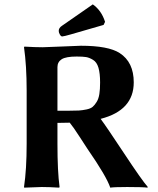

<svg xmlns="http://www.w3.org/2000/svg" viewBox="-20 -863 727 886"><path d="M408.2 -842.8Q448.2 -814.9 464.8 -762.2L458 -748L306.2 -704.1Q275.4 -695.3 267.1 -694.8Q261.2 -694.8 256.1 -703.9Q251 -712.9 251 -720.2Q251 -734.4 266.1 -744.1ZM334 -602.1Q284.2 -602.1 264.6 -589.6Q245.1 -577.1 245.1 -553.2V-352.1H298.8Q327.6 -352.1 343.8 -353Q359.9 -354 378.9 -357.9Q397.9 -361.8 407.5 -369.9Q417 -377.9 426 -392.6Q435.1 -407.2 438.5 -429.2Q441.9 -451.2 441.9 -481.9Q441.9 -524.9 434.3 -550.5Q426.8 -576.2 409.4 -586.7Q392.1 -597.2 377.4 -599.6Q362.8 -602.1 334 -602.1ZM245.1 -295.9V-200.2Q245.1 -71.3 254.9 0L252.9 2.9Q207 0 172.9 0L91.8 2.9L90.8 0Q103 -81.1 103 -200.2V-444.8Q103 -560.1 90.8 -645L92.8 -647.9Q142.6 -645 176.8 -645Q192.9 -645 266.8 -648.4Q340.8 -651.9 353 -651.9Q480 -651.9 532.2 -618.2Q597.2 -576.2 597.2 -482.9Q597.2 -353.5 444.3 -314.5Q470.7 -279.3 552.5 -155.5Q634.3 -31.7 662.1 0L660.2 2.9Q640.1 0 566.9 0Q507.8 0 488.8 2.9Q471.7 -48.8 383.8 -175.8Q376.5 -186.5 347.4 -231.7Q318.4 -276.9 301.8 -296.9Q279.3 -295.9 245.1 -295.9Z"/></svg>

Font: Linux Biolinum
Style: Bold
Weight: 700
Designer: Philipp H. Poll
Foundry: Philipp H. Poll
Version: Version 1.3.2 ; ttfautohint (v0.9)